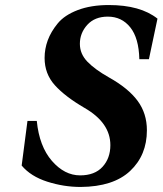

<svg xmlns="http://www.w3.org/2000/svg" viewBox="-20 -727 645 762"><path d="M66 -70 89 -247H126Q136 -146 186 -88.5Q236 -31 298 -31Q356 -31 387 -65Q418 -99 418 -151Q418 -240 315 -299Q238 -344 197.5 -389Q157 -434 157 -497Q157 -533 169.5 -567Q182 -601 209 -634Q236 -667 288.5 -687Q341 -707 412 -707Q537 -707 605 -653L571 -492H533Q531 -576 497 -618.5Q463 -661 408 -661Q356 -661 326.5 -628.5Q297 -596 297 -553Q297 -513 327 -482Q357 -451 412 -420Q489 -377 526 -327Q563 -277 563 -210Q563 -111 496.5 -48.5Q430 14 300 15Q233 15 167.5 -6Q102 -27 66 -70Z"/></svg>

Font: Lingua Franca
Style: Bold Italic
Weight: 700
Italic angle: -13°
Version: Version 1.19